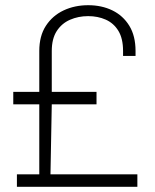

<svg xmlns="http://www.w3.org/2000/svg" viewBox="-20 -718 596 738"><path d="M45 0V-48H131V-317H31V-365H131V-522Q131 -580 156.5 -619Q182 -658 224.5 -678Q267 -698 319 -698Q371 -698 412 -678Q453 -658 477 -619Q501 -580 501 -522V-503H453V-522Q453 -570 435 -599.5Q417 -629 386.5 -642.5Q356 -656 319 -656Q281 -656 249 -642Q217 -628 198 -598.5Q179 -569 179 -522V-365H351V-317H179L174 -48H508V0Z"/></svg>

Font: Archivo SemiBold Thin
Style: Regular
Weight: 250
Version: Version 2.001